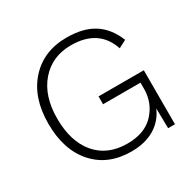

<svg xmlns="http://www.w3.org/2000/svg" viewBox="-150 -827 1003 995"><g transform="rotate(-30 351.0 -330.0)"><path d="M358 -323H629V0H588L586 -119Q559 -57 502.5 -23.5Q446 10 365 10Q225 10 143.5 -81.5Q62 -173 62 -330Q62 -486 145.5 -578Q229 -670 366 -670Q466 -670 528.5 -630Q591 -590 624 -508L578 -484Q531 -624 366 -624Q253 -624 184 -544.5Q115 -465 115 -330Q115 -193 181.5 -114.5Q248 -36 367 -36Q471 -36 526.5 -96Q582 -156 582 -239V-276H358Z"/></g></svg>

Font: Elaine Sans Light
Style: Regular
Weight: 300
Designer: Wei Huang
Foundry: Wei Huang
Version: Version 2.001;December 24, 2019;FontCreator 12.0.0.2547 64-b